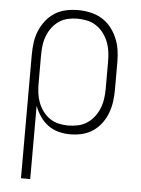

<svg xmlns="http://www.w3.org/2000/svg" viewBox="-53 -570 606 827"><g transform="rotate(5 250.0 -156.5)"><path d="M69 215V-320Q69 -346 72.5 -372Q76 -398 86 -422.5Q96 -447 112.5 -468Q129 -489 151 -503Q173 -517 199 -522.5Q225 -528 251 -528Q277 -528 303.5 -522.5Q330 -517 353 -503.5Q376 -490 393 -469Q410 -448 420.5 -423.5Q431 -399 435 -373Q439 -347 439 -320V-200Q439 -174 435.5 -148.5Q432 -123 423 -99Q414 -75 398.5 -54Q383 -33 361.5 -18.5Q340 -4 314.5 2Q289 8 264 8Q238 8 213 1.5Q188 -5 167.5 -20Q147 -35 132.5 -56.5Q118 -78 109 -102V215ZM251 -29Q272 -29 293.5 -33.5Q315 -38 333 -50Q351 -62 364 -79Q377 -96 385 -116Q393 -136 396 -157.5Q399 -179 399 -200V-320Q399 -341 396 -362.5Q393 -384 385 -404Q377 -424 364 -441Q351 -458 333 -470Q315 -482 293.5 -486.5Q272 -491 251 -491Q230 -491 209 -486Q188 -481 171 -469Q154 -457 141.5 -440Q129 -423 121.5 -403Q114 -383 111.5 -362Q109 -341 109 -320V-200Q109 -179 111.5 -158Q114 -137 121.5 -117Q129 -97 141.5 -80Q154 -63 171 -51Q188 -39 209 -34Q230 -29 251 -29Z"/></g></svg>

Font: Iosevka SS18 Extralight
Style: Regular
Weight: 200
Monospace: yes
Designer: Belleve Invis
Foundry: Belleve Invis
Version: Version 25.1.1; ttfautohint (v1.8.4)